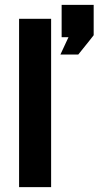

<svg xmlns="http://www.w3.org/2000/svg" viewBox="-20 -765 451 785"><path d="M227 -542 260 -613H232V-745H363V-621Q355 -610 300 -542ZM58 0V-688H189V0Z"/></svg>

Font: Coval
Style: ExtraBold
Weight: 800
Foundry: Context Ltd
Version: Version 001.000